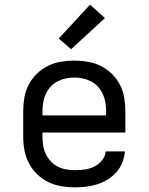

<svg xmlns="http://www.w3.org/2000/svg" viewBox="-20 -799 640 827"><path d="M302 8Q273 8 243.5 3Q214 -2 187.5 -15Q161 -28 139.5 -49Q118 -70 104.5 -96Q91 -122 85.5 -151Q80 -180 80 -210V-320Q80 -349 85 -378.5Q90 -408 103.5 -434Q117 -460 138.5 -481Q160 -502 186 -515Q212 -528 241.5 -533Q271 -538 300 -538Q329 -538 358.5 -533Q388 -528 414 -515Q440 -502 461.5 -481Q483 -460 496.5 -434Q510 -408 515 -378.5Q520 -349 520 -320V-228H163V-210Q163 -191 166 -172Q169 -153 177 -136Q185 -119 198.5 -104.5Q212 -90 228.5 -81.5Q245 -73 264 -69.5Q283 -66 302 -66Q324 -66 345.5 -69Q367 -72 386 -81.5Q405 -91 419.5 -108.5Q434 -126 435 -147H518Q516 -123 507 -99.5Q498 -76 481.5 -57.5Q465 -39 444 -26Q423 -13 399.5 -5.5Q376 2 351.5 5Q327 8 302 8ZM437 -302V-320Q437 -339 434 -357.5Q431 -376 423 -393.5Q415 -411 402.5 -425Q390 -439 373 -448Q356 -457 337.5 -461Q319 -465 300 -465Q281 -465 262.5 -461Q244 -457 227 -448Q210 -439 197.5 -425Q185 -411 177 -393.5Q169 -376 166 -357.5Q163 -339 163 -320V-302ZM286 -587 233 -633 368 -779 432 -721Z"/></svg>

Font: Iosevka Mono
Style: Regular
Weight: 400
Designer: Belleve Invis
Foundry: Belleve Invis
Version: Version 11.1.1